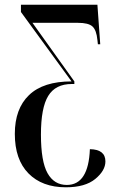

<svg xmlns="http://www.w3.org/2000/svg" viewBox="-20 -556 499 816"><path d="M260 240Q342 240 385 204.5Q428 169 428 130Q428 79 362 78Q356 230 264 230Q210 230 182 180Q154 130 154 16Q154 -98 185 -148.5Q216 -199 285 -199H296V-210L118 -459H311Q356 -459 373 -443.5Q390 -428 394 -386L396 -368H406L394 -536H69V-505L284 -210Q164 -210 103.5 -152Q43 -94 43 13Q43 122 101 181Q159 240 260 240Z"/></svg>

Font: Noto Serif Display Condensed Semi
Style: Regular
Weight: 600
Width: 3
Designer: Monotype Design Team
Foundry: Monotype Imaging Inc.
Version: Version 1.900